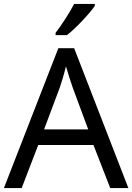

<svg xmlns="http://www.w3.org/2000/svg" viewBox="-20 -964 679 984"><path d="M466 -934V-944H360C337 -899 294 -833 265 -796V-784H323C370 -820 441 -897 466 -934ZM545 0H638L360 -717H279L0 0H91L176 -221H459ZM352 -517 432 -301H206L287 -517C295 -540 308 -583 318 -624C325 -599 346 -533 352 -517Z"/></svg>

Font: Noto Sans Syriac Western
Style: Regular
Weight: 400
Designer: Patrick Giasson and the Monotype Design Team
Foundry: Monotype Imaging Inc.
Version: Version 3.000